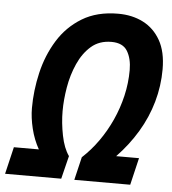

<svg xmlns="http://www.w3.org/2000/svg" viewBox="-95 -756 722 804"><g transform="rotate(5 265.5 -354.5)"><path d="M-44 0 -17 -114H88Q66 -153 55 -198.5Q44 -244 44 -284Q44 -358 61.5 -433Q79 -508 117.5 -570.5Q156 -633 218.5 -671Q281 -709 370 -709Q429 -709 475 -685.5Q521 -662 548 -614.5Q575 -567 575 -493Q575 -423 556 -356Q537 -289 500.5 -228Q464 -167 413 -114H509L482 0H247L270 -97Q307 -131 337.5 -174Q368 -217 390.5 -266.5Q413 -316 425.5 -369.5Q438 -423 438 -478Q438 -526 419 -557.5Q400 -589 352 -589Q301 -589 267 -559.5Q233 -530 212 -483Q191 -436 182 -383Q173 -330 173 -283Q173 -233 183.5 -180.5Q194 -128 216 -97L192 0Z"/></g></svg>

Font: Ubuntu Sans Mono
Style: Bold Italic
Weight: 700
Italic angle: -13.5°
Monospace: yes
Designer: Dalton Maag Ltd
Foundry: Dalton Maag Ltd
Version: Version 1.006